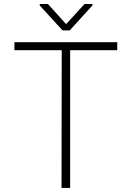

<svg xmlns="http://www.w3.org/2000/svg" viewBox="-20 -917 640 937"><path d="M552.2 -671.9V-710.9H50.3V-671.9H281.2L280.3 0H322.3V-671.9ZM302.7 -799.3 213.9 -897.5H173.8V-890.6L285.2 -768.6H320.3L431.2 -890.6V-897.5H392.6Z"/></svg>

Font: Roboto Mono ExtraLight
Style: Regular
Weight: 250
Monospace: yes
Designer: Google
Version: Version 3.000